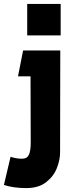

<svg xmlns="http://www.w3.org/2000/svg" viewBox="-24 -728 394 981"><path d="M286 -708V-547H115V-708ZM110 233Q45 233 -4 217L30 73Q58 83 89 83Q114 83 123.5 63Q133 43 133 0L132 -338H68L94 -470H284L283 51Q283 89 266.5 131Q250 173 211.5 203Q173 233 110 233Z"/></svg>

Font: Kreadon
Style: Regular
Weight: 400
Designer: kohakuno
Foundry: StudioGnu
Version: Version 1.000;Glyphs 3.1.2 (3151)